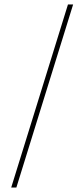

<svg xmlns="http://www.w3.org/2000/svg" viewBox="-20 -765 376 856"><path d="M30 71 283 -745H306L53 71Z"/></svg>

Font: DM Sans 20pt Thin
Style: Regular
Weight: 250
Version: Version 4.004;gftools[0.9.30]